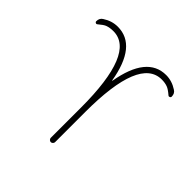

<svg xmlns="http://www.w3.org/2000/svg" viewBox="-183 -947 1107 1107"><g transform="rotate(45 371.0 -393.0)"><path d="M391.6 -284.2V-38.1Q391.6 -31.2 386.2 -25.9Q380.9 -20.5 374 -20.5Q367.2 -20.5 361.8 -25.9Q356.4 -31.2 356.4 -38.1V-284.2Q356.4 -728.5 176.8 -728.5Q148.4 -728.5 127 -720.7Q111.3 -714.8 84 -691.4Q79.1 -686.5 72.8 -689.5Q66.4 -692.4 66.4 -699.2Q66.4 -724.6 85.9 -736.3Q128.9 -764.6 176.8 -764.6Q332 -764.6 373 -521.5Q373 -521.5 374 -521.5Q375 -521.5 375 -521.5Q417 -764.6 571.3 -764.6Q619.1 -764.6 662.1 -736.3Q681.6 -724.6 681.6 -699.2Q681.6 -692.4 675.3 -689.5Q668.9 -686.5 664.1 -690.4Q635.7 -714.8 619.1 -720.7Q598.6 -728.5 571.3 -728.5Q391.6 -728.5 391.6 -284.2Z"/></g></svg>

Font: Gen Jyuu Gothic ExtraLight
Style: Regular
Weight: 100
Designer: [Source Han Sans]
Ryoko NISHIZUKA  (kana & ideographs); Paul D. Hunt (Latin, Greek & Cyrillic); Wenlong ZHANG  (bopomofo
Version: Version 1.002.20150607